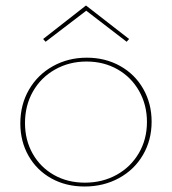

<svg xmlns="http://www.w3.org/2000/svg" viewBox="-20 -674 626 699"><path d="M146 -522 137 -532 293 -654 450 -532 441 -522 294 -635ZM532 -231Q532 -164 500.5 -110Q469 -56 413 -25.5Q357 5 288 5Q220 5 167 -24.5Q114 -54 84 -106.5Q54 -159 54 -225Q54 -293 85.5 -347.5Q117 -402 172.5 -433Q228 -464 296 -464Q363 -464 417 -434Q471 -404 501.5 -350.5Q532 -297 532 -231ZM515 -230Q515 -292 486.5 -342.5Q458 -393 408 -421.5Q358 -450 295 -450Q232 -450 180.5 -421Q129 -392 100 -341Q71 -290 71 -226Q71 -164 99 -114.5Q127 -65 176.5 -37Q226 -9 289 -9Q353 -9 404.5 -37.5Q456 -66 485.5 -116.5Q515 -167 515 -230Z"/></svg>

Font: Ysabeau SC Thin
Style: Regular
Weight: 200
Designer: Christian Thalmann (Catharsis Fonts)
Version: Version 0.003